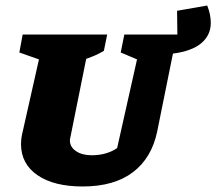

<svg xmlns="http://www.w3.org/2000/svg" viewBox="-20 -664 783 695"><path d="M279 11Q175 11 115.5 -30Q56 -71 56 -143Q56 -150 57 -159.5Q58 -169 60 -178L121 -449L50 -474L62 -539H368L356 -480Q341 -471 326.5 -464.5Q312 -458 292 -451L235 -168Q234 -163 233.5 -161.5Q233 -160 233 -156Q233 -132 255 -117Q277 -102 312 -102Q340 -102 363.5 -109Q387 -116 404 -128L476 -449L417 -474L430 -539H622L621 -625L730 -644Q743 -612 743 -581Q743 -537 709 -508Q675 -479 606 -470L549 -188Q529 -92 461 -40.5Q393 11 279 11Z"/></svg>

Font: Piazzolla SC ExtraBold
Style: Italic
Weight: 800
Italic angle: -11.3°
Designer: Juan Pablo del Peral
Foundry: Huerta Tipografica
Version: Version 1.330